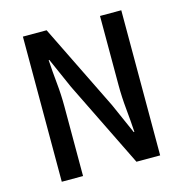

<svg xmlns="http://www.w3.org/2000/svg" viewBox="-99 -746 798 837"><g transform="rotate(-15 300.0 -327.5)"><path d="M78 0V-655H185L376 -266L437 -128H440Q437 -178 431.5 -233.5Q426 -289 426 -343V-655H522V0H415L224 -389L163 -527H160Q163 -476 168.5 -421.5Q174 -367 174 -314V0Z"/></g></svg>

Font: SauceCodePro Nerd Font Mono
Style: Regular
Weight: 500
Monospace: yes
Designer: Paul D. Hunt, Teo Tuominen
Foundry: Adobe Systems Incorporated
Version: Version 2.030;PS 1.000;hotconv 16.6.51;makeotf.lib2.5.65220;